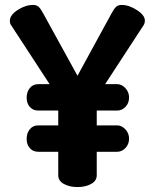

<svg xmlns="http://www.w3.org/2000/svg" viewBox="-20 -758 627 778"><path d="M88 -362Q88 -386 101 -401.5Q114 -417 135 -417H181L25 -656Q20 -662 20 -674Q20 -697 51.5 -717.5Q83 -738 114 -738Q129 -738 137.5 -729.5Q146 -721 156 -702L294 -451L431 -702Q441 -721 449.5 -729.5Q458 -738 473 -738Q503 -738 535 -717Q567 -696 567 -675Q567 -664 562 -656L406 -417H455Q473 -417 488 -401Q503 -385 503 -363Q503 -340 488.5 -325Q474 -310 455 -310H372V-250H455Q473 -250 488 -234Q503 -218 503 -196Q503 -174 488.5 -158.5Q474 -143 455 -143H372V-48Q372 -25 349 -12.5Q326 0 294 0Q262 0 239 -12.5Q216 -25 216 -48V-143H135Q114 -143 101 -157.5Q88 -172 88 -195Q88 -219 101 -234.5Q114 -250 135 -250H216V-310H135Q114 -310 101 -324.5Q88 -339 88 -362Z"/></svg>

Font: Dosis
Style: ExtraBold
Weight: 800
Designer: EdgarTolentino, PabloImpallari, IginoMarini
Foundry: EdgarTolentino, PabloImpallari, IginoMarini
Version: Version 1.007